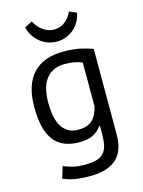

<svg xmlns="http://www.w3.org/2000/svg" viewBox="-136 -798 809 1088"><g transform="rotate(-15 268.5 -254.0)"><path d="M49 0ZM460 23Q460 120 408.5 166Q357 212 256 212Q196 212 159.5 204.5Q123 197 97 185L118 117Q141 126 169 134Q197 142 242 142Q284 142 310.5 134.5Q337 127 353 109.5Q369 92 375 64.5Q381 37 381 -1V-49H377Q357 -20 326 -4.5Q295 11 245 11Q144 11 96.5 -52Q49 -115 49 -248Q49 -376 110 -442.5Q171 -509 290 -509Q347 -509 387.5 -500Q428 -491 460 -479ZM259 -59Q310 -59 339 -84.5Q368 -110 380 -164V-420Q340 -439 278 -439Q210 -439 171 -393Q132 -347 132 -249Q132 -207 139 -172Q146 -137 161 -112Q176 -87 200 -73Q224 -59 259 -59ZM161 -720Q179 -684 209 -663.5Q239 -643 273 -643Q307 -643 334.5 -663Q362 -683 379 -720L421 -702Q418 -678 405.5 -654.5Q393 -631 373.5 -613Q354 -595 328 -584Q302 -573 272 -573Q244 -573 219 -581.5Q194 -590 173.5 -606.5Q153 -623 138 -645.5Q123 -668 116 -697Z"/></g></svg>

Font: PT Sans
Style: Regular
Weight: 400
Version: Version 2.003W OFL; ttfautohint (v1.6)